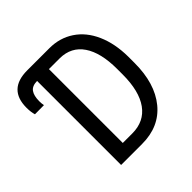

<svg xmlns="http://www.w3.org/2000/svg" viewBox="-183 -867 1024 1024"><g transform="rotate(-45 328.5 -355.5)"><path d="M163.1 0V-633.8Q125.5 -633.3 110.1 -611.8Q94.7 -590.3 94.7 -548.8Q94.7 -531.2 97.7 -516.6L29.3 -516.1Q22 -540 22 -572.3Q22 -710.9 166 -710.9H332.5Q410.6 -710.9 470.9 -670.9Q531.2 -630.9 564.5 -555.9Q597.7 -481 598.6 -382.3V-334Q598.6 -179.7 525.1 -89.8Q451.7 0 321.3 0ZM252.4 -633.8V-76.7H324.2Q414.1 -76.7 462.2 -143.3Q510.3 -210 510.3 -335.4V-377.4Q510.3 -499.5 465.1 -566.2Q419.9 -632.8 334.5 -633.8Z"/></g></svg>

Font: Roboto Condensed
Style: Regular
Weight: 400
Designer: Google
Version: Version 2.001047; 2015